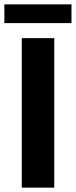

<svg xmlns="http://www.w3.org/2000/svg" viewBox="-24 -861 348 881"><path d="M76 0V-686H225V0ZM-4 -755V-841H304V-755Z"/></svg>

Font: Archivo SemiBold
Style: Bold
Weight: 700
Version: Version 2.001